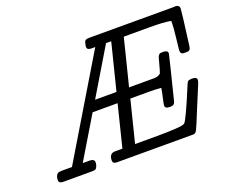

<svg xmlns="http://www.w3.org/2000/svg" viewBox="-112 -861 1229 1037"><g transform="rotate(-20 502.0 -342.0)"><path d="M63 -18.1Q63 -44.9 78.1 -55.2Q85 -59.1 104 -59.1H159.2L499 -625H475.1Q452.1 -626 452.1 -642.1Q452.1 -649.9 455.1 -660.2Q458 -675.3 464.6 -679.2Q471.2 -683.1 483.9 -683.1H974.1L976.1 -684.1H978Q1003.9 -684.1 1003.9 -663.1Q1003.9 -647.9 979 -459Q977.1 -441.9 971.4 -436Q965.8 -430.2 950.2 -430.2H944.8Q929.7 -430.2 924.3 -435.1Q918.9 -439.9 918.9 -453.1Q918.9 -459 926 -518.6Q933.1 -578.1 933.1 -605V-617.2Q896 -625 812 -625H663.1L596.2 -357.9H692.9Q729 -357.9 742.4 -357.9Q755.9 -357.9 766.8 -363.5Q777.8 -369.1 778.8 -373Q779.8 -377 785.2 -393.1Q790 -410.2 794.9 -428.5Q799.8 -446.8 801.5 -452.9Q803.2 -459 807.6 -466.1Q812 -473.1 817.6 -474.1Q823.2 -475.1 835.2 -475.1Q847.2 -475.1 854.5 -470.5Q861.8 -465.8 860.8 -456.1Q860.8 -451.2 798.8 -204.1Q793.9 -183.1 772 -183.1H766.1Q740.2 -183.1 740.2 -200.2Q740.2 -208 747.6 -239.5Q754.9 -271 758.8 -295.9Q732.9 -298.8 681.2 -298.8H582L522 -59.1H652.8Q782.7 -60.1 801.8 -68.8Q805.7 -69.8 808.1 -71.8Q823.2 -83 897.9 -263.2Q903.8 -279.3 910.4 -282.7Q917 -286.1 932.1 -286.1Q959 -286.1 959 -270Q959 -261.2 953.1 -247.1Q932.1 -196.3 901.9 -124Q865.7 -34.2 856.9 -17.1Q848.1 0 835.9 0H395Q373 0 373 -18.1Q373 -59.1 407.2 -59.1H449.2L508.8 -298.8H365.2L221.2 -59.1H261.2Q288.1 -59.1 288.1 -39.1Q288.1 -27.8 283.4 -16.8Q278.8 -5.9 272.9 -2.9Q266.1 0 256.8 0H88.9Q63 0 63 -18.1ZM400.9 -357.9H523.9L590.8 -625H561Z"/></g></svg>

Font: CMU Concrete
Style: Italic
Weight: 500
Italic angle: -14.04°
Version: Version 0.7.0